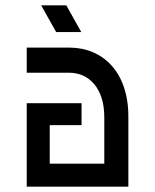

<svg xmlns="http://www.w3.org/2000/svg" viewBox="-20 -698 580 718"><path d="M370 -260V-86H166V-230H285V-312H80V0H460V-260C461 -428 365 -520 239 -520H80V-426H239C313 -426 370 -368 370 -260ZM134 -678 190 -578H284L228 -678Z"/></svg>

Font: Grotesk 02 Mince
Style: Bold
Weight: 400
Designer: Frank Adebiaye, contributions by Jérémy Landes, Ariel Martín Pérez
Foundry: Velvetyne Type Foundry
Version: Version 3.000;Glyphs 3.1.2 (3150)